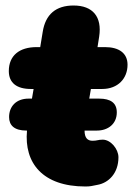

<svg xmlns="http://www.w3.org/2000/svg" viewBox="-20 -665 489 697"><path d="M290 12C308 12 314 10 334 6C374 -1 410 -36 410 -94C410 -124 382 -158 353 -158C336 -158 333 -154 316 -154C298 -154 287 -164 287 -191H332C372 -191 404 -215 404 -257C404 -291 382 -307 340 -307H304L310 -342H351C408 -342 443 -380 443 -430C443 -472 412 -494 361 -494H334L340 -532C351 -604 317 -645 247 -645C183 -645 145 -613 135 -549L126 -494H113C50 -494 12 -463 12 -407C12 -364 41 -342 92 -342H102L96 -307H84C38 -307 13 -278 13 -240C13 -210 32 -191 76 -191H78C67 -73 135 12 290 12Z"/></svg>

Font: SN Pro Black
Style: Italic
Weight: 900
Italic angle: -9°
Designer: Tobias Whetton
Foundry: Supernotes
Version: Version 1.001;Glyphs 3.2 (3249)